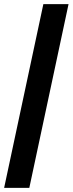

<svg xmlns="http://www.w3.org/2000/svg" viewBox="-45 -790 352 930"><path d="M-25 120 165 -770H287L97 120Z"/></svg>

Font: Radio Canada Big SemiBold
Style: Italic
Weight: 600
Italic angle: -12°
Designer: Étienne Aubert Bonn
Foundry: Coppers and Brasses
Version: Version 1.001